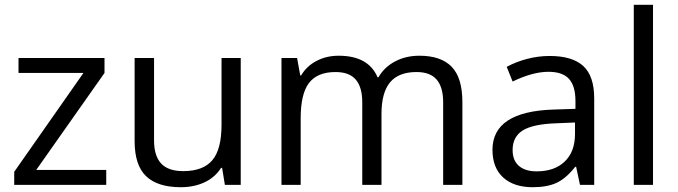

<svg xmlns="http://www.w3.org/2000/svg" viewBox="-20 -780 2861 810"><path d="M428.2 0H40V-55.2L332 -472.2H58.1V-535.2H420.9V-472.2L132.8 -63H428.2Z M629.9 -535.2V-188Q629.9 -122.6 659.7 -90.3Q689.5 -58.1 752.9 -58.1Q836.9 -58.1 875.7 -104Q914.6 -149.9 914.6 -253.9V-535.2H995.6V0H928.7L917 -71.8H912.6Q887.7 -32.2 843.5 -11.2Q799.3 9.8 742.7 9.8Q645 9.8 596.4 -36.6Q547.9 -83 547.9 -185.1V-535.2Z M1849.6 0V-348.1Q1849.6 -412.1 1822.3 -444.1Q1794.9 -476.1 1737.3 -476.1Q1661.6 -476.1 1625.5 -432.6Q1589.4 -389.2 1589.4 -298.8V0H1508.3V-348.1Q1508.3 -412.1 1481 -444.1Q1453.6 -476.1 1395.5 -476.1Q1319.3 -476.1 1283.9 -430.4Q1248.5 -384.8 1248.5 -280.8V0H1167.5V-535.2H1233.4L1246.6 -461.9H1250.5Q1273.4 -501 1315.2 -522.9Q1356.9 -544.9 1408.7 -544.9Q1534.2 -544.9 1572.8 -454.1H1576.7Q1600.6 -496.1 1646 -520.5Q1691.4 -544.9 1749.5 -544.9Q1840.3 -544.9 1885.5 -498.3Q1930.7 -451.7 1930.7 -349.1V0Z M2426.8 0 2410.6 -76.2H2406.7Q2366.7 -25.9 2326.9 -8.1Q2287.1 9.8 2227.5 9.8Q2147.9 9.8 2102.8 -31.2Q2057.6 -72.3 2057.6 -147.9Q2057.6 -310.1 2316.9 -317.9L2407.7 -320.8V-354Q2407.7 -417 2380.6 -447Q2353.5 -477.1 2293.9 -477.1Q2227.1 -477.1 2142.6 -436L2117.7 -498Q2157.2 -519.5 2204.3 -531.7Q2251.5 -543.9 2298.8 -543.9Q2394.5 -543.9 2440.7 -501.5Q2486.8 -459 2486.8 -365.2V0ZM2243.7 -57.1Q2319.3 -57.1 2362.5 -98.6Q2405.8 -140.1 2405.8 -214.8V-263.2L2324.7 -259.8Q2228 -256.3 2185.3 -229.7Q2142.6 -203.1 2142.6 -147Q2142.6 -103 2169.2 -80.1Q2195.8 -57.1 2243.7 -57.1Z M2734.9 0H2653.8V-759.8H2734.9Z"/></svg>

Font: f06041945
Style: Regular
Weight: 400
Foundry: Ascender Corporation
Version: Version 1.10